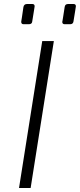

<svg xmlns="http://www.w3.org/2000/svg" viewBox="-20 -939 399 959"><path d="M75 0 191 -734H249L133 0ZM303 -818Q291 -818 291 -830Q291 -831 292 -834Q293 -837 295 -852.5Q297 -868 303 -904Q305 -919 320 -919H347Q359 -919 359 -908Q359 -908 358.5 -904Q358 -900 355.5 -884.5Q353 -869 347 -832Q345 -818 330 -818ZM98 -818Q86 -818 86 -830Q86 -831 86.5 -834Q87 -837 89.5 -852.5Q92 -868 97 -904Q100 -919 115 -919H141Q153 -919 153 -908Q153 -908 152.5 -904Q152 -900 149.5 -884.5Q147 -869 141 -832Q140 -818 124 -818Z"/></svg>

Font: Exo Thin Light
Style: Italic
Weight: 300
Italic angle: -9°
Version: Version 2.000